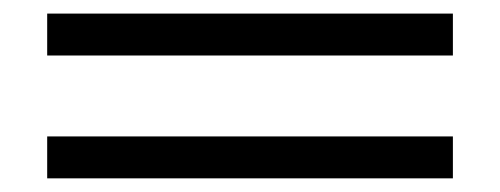

<svg xmlns="http://www.w3.org/2000/svg" viewBox="-20 -442 740 284"><path d="M649.9 -178.2H49.8V-240.2H649.9ZM649.9 -359.9H49.8V-421.9H649.9Z"/></svg>

Font: Perun
Style: Regular
Weight: 400
Version: Version 1.0000